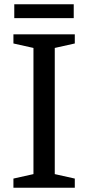

<svg xmlns="http://www.w3.org/2000/svg" viewBox="-20 -881 414 901"><path d="M237 -656V-64L331 -43V0H43V-43L137 -64V-656L43 -677V-720H331V-677ZM47 -796V-861H326V-796Z"/></svg>

Font: Domine
Style: Regular
Weight: 400
Designer: Pablo Impallari, Rodrigo Fuenzalida, Brenda Gallo
Foundry: Pablo Impallari, Rodrigo Fuenzalida, Brenda Gallo
Version: Version 2.000;September 19, 2022;FontCreator 14.0.0.2877 64-